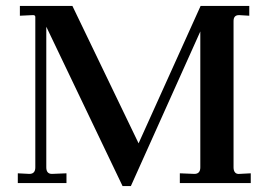

<svg xmlns="http://www.w3.org/2000/svg" viewBox="-20 -617 910 647"><path d="M393 10 136 -527V-53Q136 -31 155 -31L204 -33V0H40V-33L79 -31Q99 -31 99 -53V-560Q99 -567 89 -566L47 -564V-597H224L447 -134L656 -597H820V-564L787 -566H785Q767 -566 767 -546V-53Q767 -42 772 -36Q777 -30 787 -31L825 -33V0H586V-33L635 -31Q655 -31 655 -53V-511L421 10Z"/></svg>

Font: UnnaMedium
Style: Regular
Weight: 500
Designer: Jorge de Buen Unna
Foundry: Omnibus-Type
Version: Version 2.008;hotconv 1.0.109;makeotfexe 2.5.65596